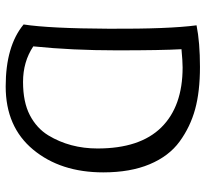

<svg xmlns="http://www.w3.org/2000/svg" viewBox="-44 -669 723 675"><g transform="rotate(90 317.5 -331.5)"><path d="M66 -53Q80 -144 81 -354Q82 -564 69 -661Q129 -673 215.5 -673Q302 -673 364 -656Q426 -639 477.5 -601.5Q529 -564 557.5 -496Q586 -428 586 -333Q586 -183 506 -86.5Q426 10 284 10Q142 10 66 -53ZM153 -608Q157 -539 157 -381Q157 -223 143 -87Q197 -51 268 -51Q339 -51 385 -75Q431 -99 456 -140Q502 -216 502 -313Q502 -462 428 -537Q354 -612 217 -612Q195 -612 153 -608Z"/></g></svg>

Font: Overlock
Style: Regular
Weight: 400
Designer: Dario Muhafara
Foundry: Dario Manuel Muhafara
Version: Version 1.001